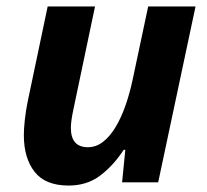

<svg xmlns="http://www.w3.org/2000/svg" viewBox="-20 -566 644 596"><path d="M54 -147Q54 -165 57 -193.5Q60 -222 66 -251L128 -546H275L208 -227Q200 -190 200 -169Q200 -109 253 -109Q278 -109 299.5 -125.5Q321 -142 338.5 -171Q356 -200 369.5 -238.5Q383 -277 392 -320L440 -546H587L471 0H359L369 -101H364Q332 -52 291 -21Q250 10 193 10Q121 10 87.5 -32.5Q54 -75 54 -147Z"/></svg>

Font: BC Sans
Style: Bold Italic
Weight: 700
Italic angle: -12°
Designer: Monotype Design Team
Province of B.C.
Foundry: Monotype Imaging Inc.
Version: Version 2.000;GOOG;noto-source:20170915:90ef993387c0